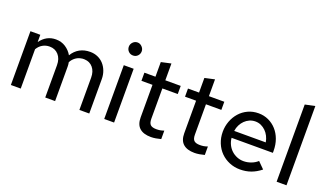

<svg xmlns="http://www.w3.org/2000/svg" viewBox="-71 -1193 2825 1664"><g transform="rotate(20 1341.0 -361.0)"><path d="M70 0V-496H161V-429Q216 -505 303 -505Q354 -505 393 -479.5Q432 -454 455 -414Q482 -459 523.5 -482Q565 -505 619 -505Q657 -505 689 -491Q721 -477 744 -451.5Q767 -426 780 -391.5Q793 -357 793 -317V0H702V-298Q702 -355 672.5 -390Q643 -425 595 -427Q586 -428 577 -427Q568 -426 560 -424Q534 -419 511.5 -402Q489 -385 474 -358Q476 -348 477 -337.5Q478 -327 478 -317V0H387V-298Q387 -357 355.5 -392.5Q324 -428 273 -428Q238 -428 209 -411.5Q180 -395 161 -363V0Z M977 -602Q951 -602 934 -619.5Q917 -637 917 -662Q917 -686 934.5 -704Q952 -722 977 -722Q1000 -722 1018 -703.5Q1036 -685 1036 -662Q1036 -637 1019 -619.5Q1002 -602 977 -602ZM1022 -496V0H931V-496Z M1223 -120V-421H1121V-496H1223V-631Q1246 -636 1268.5 -641Q1291 -646 1314 -651V-496H1456V-421H1314V-142Q1314 -102 1330.5 -86.5Q1347 -71 1385 -71Q1404 -71 1419 -73.5Q1434 -76 1455 -83V-5Q1433 1 1409 5Q1385 9 1364 9Q1295 9 1259 -23Q1223 -55 1223 -120Z M1625 -120V-421H1523V-496H1625V-631Q1648 -636 1670.5 -641Q1693 -646 1716 -651V-496H1858V-421H1716V-142Q1716 -102 1732.5 -86.5Q1749 -71 1787 -71Q1806 -71 1821 -73.5Q1836 -76 1857 -83V-5Q1835 1 1811 5Q1787 9 1766 9Q1697 9 1661 -23Q1625 -55 1625 -120Z M2375 -59Q2331 -24 2285 -7.5Q2239 9 2185 9Q2133 9 2087 -10Q2041 -29 2007 -63Q1973 -97 1953.5 -144.5Q1934 -192 1934 -248Q1934 -299 1951.5 -345.5Q1969 -392 2000.5 -427.5Q2032 -463 2076 -483.5Q2120 -504 2173 -504Q2222 -504 2264.5 -484.5Q2307 -465 2338.5 -430Q2370 -395 2387.5 -347Q2405 -299 2405 -241V-224H2024Q2027 -191 2041 -162.5Q2055 -134 2077 -113.5Q2099 -93 2128 -81Q2157 -69 2189 -69Q2224 -69 2258 -81.5Q2292 -94 2317 -117ZM2171 -428Q2142 -428 2117.5 -417Q2093 -406 2074 -387.5Q2055 -369 2042 -343.5Q2029 -318 2025 -288H2316Q2311 -318 2298 -343.5Q2285 -369 2266 -387.5Q2247 -406 2223 -417Q2199 -428 2171 -428Z M2612 -731V0H2521V-712Z"/></g></svg>

Font: Rosa Sans
Style: Regular
Weight: 400
Designer: Pentagram / MCKL
Foundry: Pentagram / MCKL
Version: Version 1.005;September 16, 2019;FontCreator 11.5.0.2425 64-